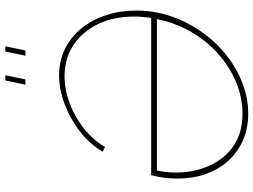

<svg xmlns="http://www.w3.org/2000/svg" viewBox="-138 -824 971 736"><g transform="rotate(-90 348.0 -455.5)"><path d="M281 10Q225 10 179 -10Q133 -30 100 -66.5Q67 -103 49.5 -152.5Q32 -202 32 -262Q32 -286 35 -311Q38 -336 45 -362H648Q650 -379 651.5 -394.5Q653 -410 653 -427Q653 -505 624.5 -565Q596 -625 544.5 -659.5Q493 -694 424 -694Q374 -694 322 -675Q270 -656 225.5 -621Q181 -586 153 -539L135 -548Q163 -596 210.5 -633.5Q258 -671 315.5 -693Q373 -715 428 -715Q484 -715 530 -692Q576 -669 608.5 -628.5Q641 -588 658.5 -534.5Q676 -481 676 -419Q676 -349 654 -285.5Q632 -222 594 -168Q556 -114 505.5 -74Q455 -34 397.5 -12Q340 10 281 10ZM281 -12Q344 -12 403 -37Q462 -62 511.5 -106.5Q561 -151 595.5 -211Q630 -271 643 -340H63Q59 -322 57 -303.5Q55 -285 55 -266Q55 -218 68.5 -173Q82 -128 109.5 -91.5Q137 -55 179.5 -33.5Q222 -12 281 -12ZM392 -844 408 -921H428L412 -844ZM503 -844 519 -921H539L523 -844Z"/></g></svg>

Font: Raleway Thin
Style: Italic
Weight: 100
Italic angle: -12°
Designer: Matt McInerney, Pablo Impallari, Rodrigo Fuenzalida
Foundry: Matt McInerney, Pablo Impallari, Rodrigo Fuenzalida
Version: Version 4.026